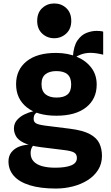

<svg xmlns="http://www.w3.org/2000/svg" viewBox="-20 -861 640 1110"><path d="M303 229Q213.5 229 152.2 210Q91 191 60 155.8Q29 120.5 29 72Q29 40.5 46.2 18.8Q63.5 -3 93 -14.2Q122.5 -25.5 159 -24.5L179.5 -27Q172.5 -21 167.5 -13.8Q162.5 -6.5 159.8 3Q157 12.5 157 24Q157 53 174.2 71.8Q191.5 90.5 223.2 99.5Q255 108.5 299 108.5Q360 108.5 392.5 94.8Q425 81 424.5 52Q424.5 30 407.8 20.5Q391 11 347 6L217.5 -10Q150.5 -18.5 116.8 -35.8Q83 -53 71.8 -74.8Q60.5 -96.5 60.5 -117.5Q60.5 -146.5 78 -166.8Q95.5 -187 121.2 -199.5Q147 -212 171.8 -217.5Q196.5 -223 211 -221.5Q197 -214.5 185.8 -205Q174.5 -195.5 174.5 -173.5Q174.5 -156.5 188 -148.2Q201.5 -140 243 -134.5L383 -117Q459.5 -107.5 499.8 -85.5Q540 -63.5 554.8 -31.5Q569.5 0.5 569.5 40Q569.5 86 547.2 121.2Q525 156.5 487 180.5Q449 204.5 401.2 216.8Q353.5 229 303 229ZM306 -192Q195 -192 134 -241.2Q73 -290.5 73 -374.5Q73 -458 134.2 -507Q195.5 -556 307 -555Q372.5 -554.5 425 -532.2Q477.5 -510 508.2 -469.2Q539 -428.5 539 -372Q539 -289 478 -240.5Q417 -192 306 -192ZM306.5 -297Q349.5 -297 370.5 -315Q391.5 -333 391.5 -372.5Q391.5 -412.5 370.2 -431.2Q349 -450 305.5 -450Q266 -450 243 -432Q220 -414 220 -375Q220 -334.5 243.2 -315.8Q266.5 -297 306.5 -297ZM414.5 -529.5 401.5 -534.5Q406 -596 428.2 -627.8Q450.5 -659.5 480.5 -671Q510.5 -682.5 538 -682.5Q548 -682.5 559.2 -681.5Q570.5 -680.5 576.5 -678V-545Q553.5 -550.5 535.8 -553Q518 -555.5 502 -555.5Q489.5 -555.5 475.2 -553.2Q461 -551 445.8 -545.2Q430.5 -539.5 414.5 -529.5ZM293.5 -640Q252.5 -640 223.8 -667Q195 -694 195 -740Q195 -787.5 224 -814.2Q253 -841 293.5 -841Q334.5 -841 363.2 -814.2Q392 -787.5 392 -740Q392 -694 362.8 -667Q333.5 -640 293.5 -640Z"/></svg>

Font: Spline Sans Mono
Style: Regular
Weight: 400
Monospace: yes
Designer: Eben Sorkin, Mirko Velimirovic
Foundry: Sorkin Type
Version: Version 1.004